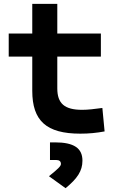

<svg xmlns="http://www.w3.org/2000/svg" viewBox="-20 -694 626 1011"><path d="M402.8 9.8C449.2 9.8 487.8 5.9 530.8 -2L519 -125.5C475.1 -119.6 442.4 -115.7 412.6 -115.7C319.3 -115.7 281.7 -149.4 281.7 -228.5V-396H511.2V-517.6H281.7V-673.8H149.9V-517.6H25.9V-396H149.9V-215.8C149.9 -58.1 224.1 9.8 402.8 9.8ZM325.2 296.9C387.2 246.1 414.1 206.1 414.1 151.9C414.1 85.9 368.7 55.7 270 55.7H243.2V148.4H274.9C292.5 148.4 300.8 155.3 300.8 169.4C300.8 181.2 285.6 195.3 237.8 233.9Z"/></svg>

Font: CaskaydiaCove Nerd Font
Style: Bold
Weight: 700
Designer: Aaron Bell
Foundry: Saja Typeworks
Version: Version 2111.1;Nerd Fonts 2.3.0